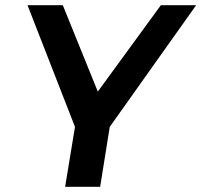

<svg xmlns="http://www.w3.org/2000/svg" viewBox="-20 -720 776 740"><path d="M736 -700 403 -231 366 0H231L269 -231L86 -700H222L357 -367L600 -700Z"/></svg>

Font: Gontserrat Medium
Style: Italic
Weight: 500
Italic angle: -11.3°
Designer: Julieta Ulanovsky
Foundry: Julieta Ulanovsky
Version: Version 6.001